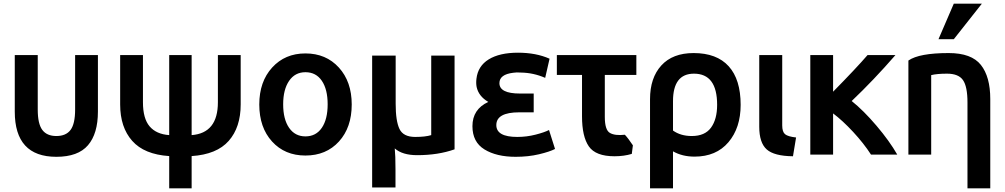

<svg xmlns="http://www.w3.org/2000/svg" viewBox="-20 -835 5512 1053"><path d="M289 25Q61 25 61 -223V-533H187V-234Q187 -156 212 -122.5Q237 -89 289 -89Q342 -89 367 -122.5Q392 -156 392 -234V-533H517V-223Q517 -102 462.5 -38.5Q408 25 289 25Z M1031 198H908V21Q771 12 705 -62.5Q639 -137 639 -262V-533H764V-274Q764 -185 800.5 -142Q837 -99 908 -94V-533H1031V-94Q1175 -105 1175 -274V-533H1300V-262Q1300 -137 1234.5 -62.5Q1169 12 1031 21Z M1909 -262Q1909 -136 1839 -59Q1769 18 1655 18Q1542 18 1472 -59Q1402 -136 1402 -262Q1402 -387 1472.5 -464.5Q1543 -542 1655 -542Q1768 -542 1838.5 -464.5Q1909 -387 1909 -262ZM1655 -439Q1598 -439 1565.5 -391.5Q1533 -344 1533 -263Q1533 -181 1565.5 -134Q1598 -87 1655 -87Q1713 -87 1745 -134Q1777 -181 1777 -263Q1777 -345 1745 -392Q1713 -439 1655 -439Z M2268 16Q2187 16 2145 -21Q2149 17 2149 94V193H2021V-530H2150V-266Q2150 -171 2171 -127.5Q2192 -84 2257 -84Q2313 -84 2345 -94V-530H2473V-16Q2383 16 2268 16Z M2817 -84Q2868 -84 2917 -96.5Q2966 -109 2991 -122L3024 -18Q2995 -3 2936.5 11Q2878 25 2808 25Q2703 25 2637 -15.5Q2571 -56 2571 -143Q2571 -236 2658 -276Q2605 -307 2594 -358Q2590 -379 2593 -403Q2601 -473 2660.5 -509.5Q2720 -546 2821 -546Q2920 -546 2994 -513L2970 -408Q2906 -436 2837 -437Q2812 -439 2795 -436Q2719 -427 2719 -379Q2719 -322 2832 -322H2907V-219H2828Q2702 -219 2702 -149Q2702 -84 2817 -84Z M3451 -38 3445 9Q3402 22 3350 22Q3247 22 3209.5 -32Q3172 -86 3172 -197V-424H3034V-533H3470V-424H3297V-194Q3297 -122 3325 -106Q3352 -90 3407 -96Q3425 -77 3451 -38Z M3789 24Q3722 24 3671 -5V198H3545V-291Q3545 -408 3607 -476Q3669 -544 3784 -544Q3911 -544 3976.5 -471.5Q4042 -399 4042 -260Q4042 -134 3975 -55Q3908 24 3789 24ZM3671 -280V-119Q3713 -89 3774 -89Q3846 -89 3879.5 -135Q3913 -181 3913 -260Q3913 -431 3786 -431Q3671 -431 3671 -280Z M4346 -81 4329 22Q4226 21 4185 -15.5Q4144 -52 4144 -140V-177V-533H4270V-147Q4270 -112 4285.5 -99Q4301 -86 4346 -81Z M4549 13H4424V-533H4549V-332Q4675 -460 4738 -533H4891Q4772 -396 4651 -281Q4716 -229 4787 -145.5Q4858 -62 4901 13H4757Q4717 -49 4659 -111.5Q4601 -174 4549 -213Z M4962 13V-503Q5021 -544 5183 -544Q5308 -544 5359.5 -479Q5411 -414 5411 -292V198H5286V-273Q5286 -360 5261.5 -395.5Q5237 -431 5174 -431Q5119 -431 5087 -423V13ZM5211 -620H5127L5211 -815H5365Z"/></svg>

Font: Repo
Style: DemiBold
Weight: 600
Designer: Stefan Peev
Foundry: Context Ltd
Version: Version 001.000